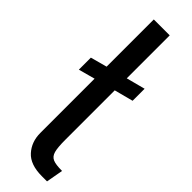

<svg xmlns="http://www.w3.org/2000/svg" viewBox="-271 -754 768 768"><g transform="rotate(45 113.0 -370.0)"><path d="M150 -439V-160Q150 -116 155.5 -96Q161 -76 177 -69Q193 -62 229 -62L216 10H187Q121 10 90.5 -24Q60 -58 60 -108V-415L-10 -396V-464L60 -483V-750H150V-507L230 -528V-460Z"/></g></svg>

Font: Cabin
Style: Regular
Weight: 400
Designer: Pablo Impallari
Foundry: Pablo Impallari. http://www.impallari.com Igino Marini. http://www.ikern.com
Version: Version 2.200